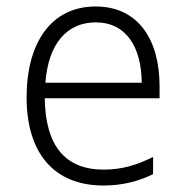

<svg xmlns="http://www.w3.org/2000/svg" viewBox="-20 -562 570 592"><path d="M299 10C355 10 405 -2 452 -25V-78C401 -53 356 -39 300 -39C181 -39 120 -112 118 -259H472V-297C472 -437 408 -542 275 -542C137 -542 62 -429 62 -262C62 -94 143 10 299 10ZM417 -307H120C129 -428 187 -493 275 -493C370 -493 416 -416 417 -307Z"/></svg>

Font: Noto Sans Mono Condensed Light
Style: Regular
Weight: 300
Width: 3
Designer: Monotype Design Team
Foundry: Monotype Imaging Inc.
Version: Version 2.014